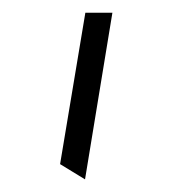

<svg xmlns="http://www.w3.org/2000/svg" viewBox="-20 -770 270 301"><path d="M113.3 -488.8 74.2 -512.7 113.8 -750H156.2Z"/></svg>

Font: Pinar DS1 Regular
Style: Regular
Weight: 400
Designer: Amin Abedi
Version: Version 3.000